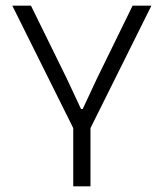

<svg xmlns="http://www.w3.org/2000/svg" viewBox="-20 -659 579 679"><path d="M296.5 -199H242.5L23.5 -639H89.5L216.5 -380.5L266.5 -273.5H272.5L322.5 -380.5L449 -639H515.5ZM300 0H239V-258.5H300Z"/></svg>

Font: Anek Malayalam Medium Light
Style: Regular
Weight: 300
Version: Version 1.003